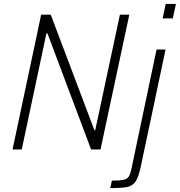

<svg xmlns="http://www.w3.org/2000/svg" viewBox="-20 -763 918 980"><path d="M44 0 190 -688H239L462 -98H466L592 -688H640L493 0H445L222 -593H217L91 0ZM810 -669 826 -743H878L862 -669ZM650 103 779 -510H825L698 90Q687 142 671.5 164Q656 186 629.5 191.5Q603 197 543 197L551 159Q591 159 609.5 155Q628 151 636 140Q644 129 650 103Z"/></svg>

Font: Saira Semi Condensed ExtraLight
Style: Italic
Weight: 200
Width: 4
Italic angle: -12°
Designer: Hector Gatti with collaboration of the Omnibus-Type team
Foundry: Omnibus-Type
Version: Version 1.001; ttfautohint (v1.8)